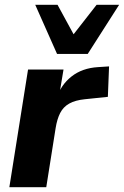

<svg xmlns="http://www.w3.org/2000/svg" viewBox="-20 -781 517 801"><path d="M19 0 97 -491H245L225 -371H216Q234 -427 278.5 -462Q323 -497 389 -501L435 -504L430 -377L334 -367Q294 -363 269 -349Q244 -335 231 -309.5Q218 -284 212 -246L173 0ZM218 -556 127 -761H220L287 -638L383 -761H477L346 -556Z"/></svg>

Font: Nunito Sans 12pt ExtraBold
Style: Italic
Weight: 800
Italic angle: -9°
Designer: Vernon Adams
Foundry: Vernon Adams
Version: Version 3.101;gftools[0.9.27]